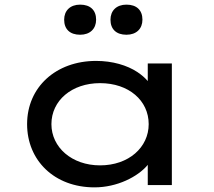

<svg xmlns="http://www.w3.org/2000/svg" viewBox="-20 -799 926 829"><path d="M526 -649C569 -649 595 -675 595 -714C595 -755 570 -779 526 -779C483 -779 457 -753 457 -714C457 -673 482 -649 526 -649ZM326 -649C369 -649 395 -675 395 -714C395 -755 370 -779 326 -779C283 -779 257 -753 257 -714C257 -673 282 -649 326 -649ZM388 10C486 10 575 -36 617 -86C617 -87 617 -87 618 -87V0H722V-525H618V-449C606 -463 591 -476 573 -488C529 -517 466 -536 395 -536C222 -536 97 -423 97 -263C97 -107 214 10 388 10ZM412 -85C290 -85 202 -163 202 -263C202 -365 290 -440 412 -440C536 -440 622 -365 622 -263C622 -163 536 -85 412 -85Z"/></svg>

Font: Lexend Peta
Style: Regular
Weight: 400
Designer: Bonnie Shaver-Troup, Thomas Jockin
Foundry: Lexend
Version: Version 1.007